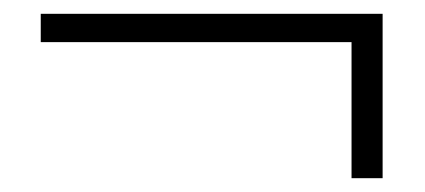

<svg xmlns="http://www.w3.org/2000/svg" viewBox="-20 -440 615 278"><path d="M39 -379H489V-182H534V-420H39Z"/></svg>

Font: Noto Serif HK Light
Style: Regular
Weight: 300
Designer: Ryoko NISHIZUKA 西塚涼子 (kana & ideographs); Frank Grießhammer (Latin, Greek & Cyrillic); Wenlong ZHANG 张文龙 (bopomofo); San
Foundry: Adobe
Version: Version 2.001;hotconv 1.1.0;makeotfexe 2.6.0